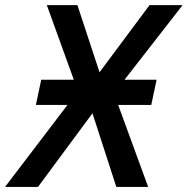

<svg xmlns="http://www.w3.org/2000/svg" viewBox="-74 -734 737 754"><path d="M390.1 -321.8 507.8 0H382.8L289.1 -289.1L75.2 0H-54.2L190.9 -321.8H66.9L87.9 -420.9H215.8L109.9 -713.9H230L316.9 -450.2L513.2 -713.9H643.1L415 -420.9H541L520 -321.8Z"/></svg>

Font: Open Sans Semibold
Style: Italic
Weight: 600
Italic angle: -12°
Foundry: Ascender Corporation
Version: Version 1.10